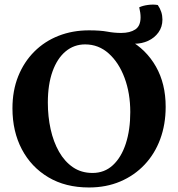

<svg xmlns="http://www.w3.org/2000/svg" viewBox="-20 -819 787 848"><path d="M372.8 9Q269.1 9 193.6 -36Q118 -80.9 76.5 -159.6Q35 -238.4 35 -340.5Q35 -419.1 60.5 -482.4Q86 -545.6 131.5 -591.1Q177 -636.6 238.6 -660.8Q300.2 -685 372.8 -685Q473.5 -685 549.6 -642.8Q625.7 -600.6 668.7 -524.9Q711.7 -449.3 711.7 -347.3Q711.7 -269.7 687.7 -204.6Q663.7 -139.5 618.6 -91.8Q573.6 -44 511.3 -17.5Q449 9 372.8 9ZM388.7 -55.1Q441.6 -55.1 478.7 -89.6Q515.8 -124 535.6 -184.6Q555.4 -245.3 555.4 -323.9Q555.4 -407.1 530.2 -474.9Q505 -542.6 460.2 -582.8Q415.5 -622.9 356 -622.9Q306.9 -622.9 269.8 -592Q232.7 -561.1 212 -503.5Q191.3 -445.9 191.3 -366Q191.3 -304.5 203.6 -248.4Q216 -192.3 240.7 -148.9Q265.4 -105.5 302.2 -80.3Q339.1 -55.1 388.7 -55.1ZM573.6 -625.8 372.8 -685Q422.9 -685 453.5 -679.3Q484.1 -673.5 515.3 -673.5Q554.1 -673.5 577.5 -688.9Q600.9 -704.2 600.9 -742.9Q600.9 -761.7 594.9 -786.7Q611 -794.3 634.4 -797.3Q657.7 -800.3 676.9 -796.8Q697.4 -767.2 697.4 -732.6Q697.4 -700.2 679.9 -675.9Q662.5 -651.7 634.5 -638.8Q606.4 -625.8 573.6 -625.8Z"/></svg>

Font: Vollkorn
Style: Regular
Weight: 400
Designer: Friedrich Althausen
Foundry: Friedrich Althausen
Version: Version 5.001